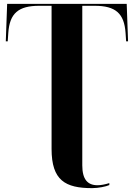

<svg xmlns="http://www.w3.org/2000/svg" viewBox="-20 -734 693 994"><path d="M457 240C489 240 529 232 546 224V214C523 221 502 225 485 225C433 225 406 194 406 122V-704H470C578 -704 623 -665 630 -564L633 -520H643L636 -714H17L10 -520H20L23 -564C30 -665 75 -704 183 -704H247V37C247 200 318 240 457 240Z"/></svg>

Font: Noto Serif Display
Style: Bold
Weight: 700
Designer: Monotype Design Team
Foundry: Monotype Imaging Inc.
Version: Version 2.009